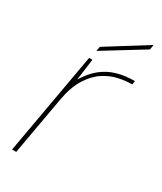

<svg xmlns="http://www.w3.org/2000/svg" viewBox="-175 -744 681 808"><g transform="rotate(30 165.5 -339.5)"><path d="M27 0 115 -496H131L117 -392Q143 -435 175 -460.5Q207 -486 246 -497Q285 -508 331 -508L328 -490H322Q295 -490 261 -482.5Q227 -475 194 -453.5Q161 -432 135 -390.5Q109 -349 97 -281L47 0ZM127 -537 131 -559 323 -679 319 -655Z"/></g></svg>

Font: DM Sans 24pt Thin
Style: Italic
Weight: 250
Italic angle: -10°
Designer: Colophon Foundry, Jonny Pinhorn
Foundry: Colophon Foundry
Version: Version 4.004;gftools[0.9.30]